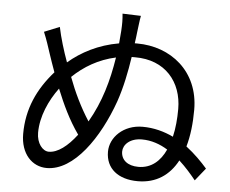

<svg xmlns="http://www.w3.org/2000/svg" viewBox="-54 -847 1109 924"><g transform="rotate(5 500.0 -384.5)"><path d="M590 -780 501 -783C504 -754 504 -734 502 -700C501 -682 499 -661 497 -639C398 -622 317 -579 255 -526C235 -581 217 -640 206 -693L132 -663C149 -622 157 -595 169 -559C177 -534 188 -504 199 -473C121 -385 75 -286 75 -165C75 -69 131 -11 202 -11C333 -11 449 -180 513 -361C537 -431 552 -506 563 -579C568 -579 574 -579 579 -579C726 -580 808 -479 808 -349C808 -302 804 -256 794 -214C750 -235 700 -249 645 -249C553 -249 489 -185 489 -115C489 -34 549 14 644 14C733 14 796 -30 835 -103C868 -73 896 -40 917 -14L966 -75C940 -105 905 -141 863 -173C878 -225 885 -286 885 -352C885 -538 746 -646 584 -646C580 -646 576 -646 572 -646C575 -665 577 -683 579 -701C582 -721 585 -755 590 -780ZM281 -458C336 -511 405 -552 488 -570C470 -456 441 -352 383 -252C341 -317 308 -386 281 -458ZM146 -177C146 -255 182 -335 228 -397C259 -321 291 -252 339 -184C295 -126 248 -90 205 -90C175 -90 146 -126 146 -177ZM557 -122C557 -154 588 -188 647 -188C693 -188 735 -173 772 -150C746 -93 703 -55 641 -55C588 -55 557 -82 557 -122Z"/></g></svg>

Font: DAIFUKU Sans JP
Style: Regular
Weight: 400
Designer: Original font ‘Source Han Sans JP’ : Ryoko NISHIZUKA  (kana, bopomofo & ideographs); Paul D. Hunt (Latin, Greek & Cyrill
Foundry: Daifuku
Version: Version 1.001